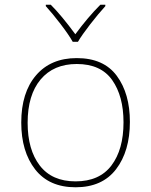

<svg xmlns="http://www.w3.org/2000/svg" viewBox="-20 -783 640 813"><path d="M70 -264Q70 -391 132.5 -464Q195 -537 305 -537Q419 -537 474.5 -462Q530 -387 530 -267Q530 -143 471.5 -66.5Q413 10 300 10Q188 10 129 -65.5Q70 -141 70 -264ZM503 -265Q503 -376 455 -444Q407 -512 305 -512Q207 -512 152 -446.5Q97 -381 97 -263Q97 -149 148.5 -82Q200 -15 300 -15Q401 -15 452 -82.5Q503 -150 503 -265ZM174 -757V-763H195Q240 -718 299 -638Q352 -710 405 -763H426V-757Q396 -724 361.5 -679.5Q327 -635 310 -606H288Q271 -636 237 -680.5Q203 -725 174 -757Z"/></svg>

Font: Noto Sans Mono UI Thin
Style: Regular
Weight: 250
Monospace: yes
Designer: Monotype Design team
Foundry: Monotype Imaging Inc.
Version: Version 1.000